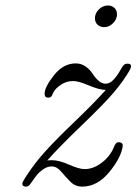

<svg xmlns="http://www.w3.org/2000/svg" viewBox="-20 -675 502 706"><path d="M62 0Q62 -4.9 74.2 -23.9Q107.4 -75.7 149.2 -121.3Q190.9 -167 255.9 -229Q320.8 -291 369.1 -344.2Q343.3 -345.2 306.2 -361.1Q269 -377 249 -377Q224.1 -377 204.1 -363.5Q184.1 -350.1 176.8 -335.9L169.9 -321.8Q166 -315.9 157.2 -315.9Q144 -315.9 144 -330.1Q144 -355 178.5 -398.4Q212.9 -441.9 258.8 -441.9Q278.8 -441.9 294.9 -430.4Q311 -418.9 320.1 -404.5Q329.1 -390.1 341.6 -378.7Q354 -367.2 368.2 -367.2Q383.3 -367.2 396.2 -380.6Q409.2 -394 420.2 -413.1Q431.2 -432.1 434.1 -435.1Q439.9 -440.9 449.2 -440.9Q462.4 -440.9 461.9 -431.2Q461.9 -423.3 446.5 -399.7Q431.2 -376 416.5 -357.4Q401.9 -338.9 399.9 -336.9Q362.8 -293 281.5 -215.1Q200.2 -137.2 153.8 -85Q159.7 -85.9 171.9 -85.9Q196.8 -85.9 233.9 -69.6Q271 -53.2 291 -53.2Q323.2 -53.2 353.5 -76.2Q383.8 -99.1 397.9 -131.8Q404.8 -150.9 414.1 -151.9Q420.9 -152.8 426.5 -149.4Q432.1 -146 431.2 -137.2Q425.3 -95.2 381.6 -42Q337.9 11.2 282.2 11.2Q256.3 11.2 238.3 -7.3Q220.2 -25.9 204.6 -44.4Q189 -63 169.9 -63Q154.8 -63 140.4 -53.5Q126 -43.9 116.9 -33Q107.9 -22 99.4 -9.5Q90.8 2.9 88.9 4.9Q83 10.7 76.2 11.2Q62 11.2 62 0ZM329.1 -607.9Q329.1 -626 343.5 -640.4Q357.9 -654.8 377 -654.8Q391.1 -654.8 400.6 -646Q410.2 -637.2 410.2 -622.1Q410.2 -605 396 -590.1Q381.8 -575.2 362.8 -575.2Q348.6 -575.2 338.9 -584Q329.1 -592.8 329.1 -607.9Z"/></svg>

Font: CMU Classical Serif
Style: Italic
Weight: 500
Italic angle: -14.04°
Version: Version 0.7.0